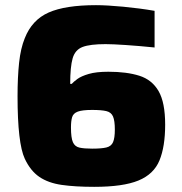

<svg xmlns="http://www.w3.org/2000/svg" viewBox="-20 -716 705 744"><path d="M345 8Q271 8 219 0.5Q167 -7 132.5 -30.5Q98 -54 76 -101Q48 -161 48 -343Q48 -417 54 -473Q60 -529 76 -568Q104 -639 168.5 -667.5Q233 -696 352 -696Q394 -696 457.5 -690Q521 -684 579 -674V-532Q520 -538 468 -541.5Q416 -545 389 -545Q329 -545 300 -534Q271 -523 261.5 -490Q252 -457 252 -391H258Q265 -399 280 -410Q295 -421 324 -429.5Q353 -438 400 -438Q471 -438 520 -422.5Q569 -407 594.5 -363Q620 -319 620 -233Q620 -148 598 -94.5Q576 -41 516.5 -16.5Q457 8 345 8ZM337 -140Q373 -140 392 -144.5Q411 -149 418 -165Q425 -181 425 -214Q425 -248 418 -264.5Q411 -281 392 -285.5Q373 -290 337 -290Q299 -290 281.5 -283.5Q264 -277 259.5 -262Q255 -247 255 -222Q255 -182 262.5 -165Q270 -148 288 -144Q306 -140 337 -140Z"/></svg>

Font: Saira ExtraBold
Style: Regular
Weight: 800
Designer: Hector Gatti with collaboration of the Omnibus-Type team
Foundry: Omnibus-Type
Version: Version 1.100; ttfautohint (v1.8.3)